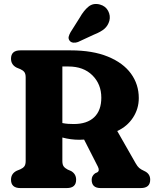

<svg xmlns="http://www.w3.org/2000/svg" viewBox="-20 -956 796 976"><path d="M685.5 -457.5Q685.5 -403 656 -358Q626.5 -313 576 -290L669.5 -126Q678.5 -110 687.5 -102.2Q696.5 -94.5 713 -87Q743.5 -73.5 743.5 -42.5Q743.5 0 695.5 0H491.5Q446 0 446 -42.5Q446 -62 463.5 -75L474.5 -80Q488 -88 477.5 -109L407.5 -246.5Q396 -245.5 384 -245.5Q361 -245.5 339 -248.5Q317 -251.5 297 -257V-137.5Q297 -119 303.8 -110Q310.5 -101 324 -94L341.5 -86.5Q367 -71.5 367 -42.5Q367 0 319.5 0H83.5Q36 0 36 -42.5Q36 -73.5 65 -88L83.5 -95.5Q97 -101.5 103.8 -110.5Q110.5 -119.5 110.5 -137.5V-562.5Q110.5 -580.5 103.8 -589.5Q97 -598.5 83.5 -604.5L65 -612Q36 -626.5 36 -657.5Q36 -700 83.5 -700H338.5Q451 -700 528.5 -668.2Q606 -636.5 645.8 -581.8Q685.5 -527 685.5 -457.5ZM297 -618V-330.5Q311.5 -327.5 326 -326.5Q340.5 -325.5 355 -325.5Q422.5 -325.5 458.8 -360Q495 -394.5 495 -459.5Q495 -528 449.8 -573Q404.5 -618 328 -618ZM385.5 -866.5Q406 -903 430.2 -922.5Q454.5 -942 488 -933Q517 -925 529.8 -900.5Q542.5 -876 536 -850.5Q529 -825.5 511 -809.8Q493 -794 457.5 -780L376.5 -742.5Q365 -738 352.8 -739.2Q340.5 -740.5 334 -749Q326.5 -759 329.2 -769.8Q332 -780.5 338.5 -792Z"/></svg>

Font: Fraunces 72pt SuperSoft
Style: Bold
Weight: 700
Version: Version 1.000;[0bf87f6ff]